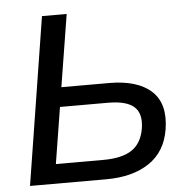

<svg xmlns="http://www.w3.org/2000/svg" viewBox="-51 -755 784 805"><g transform="rotate(-5 341.0 -352.5)"><path d="M43 0 155 -705H259L210 -401H411Q530 -401 588.5 -347.5Q647 -294 630 -187Q615 -94 545 -47Q475 0 364 0ZM159 -82H359Q438 -82 479.5 -110Q521 -138 531 -199Q541 -261 509 -290Q477 -319 399 -319H197Z"/></g></svg>

Font: Mulish SemiBold
Style: Italic
Weight: 600
Italic angle: -9°
Designer: Vernon Adams
Foundry: Vernon Adams
Version: Version 3.603; ttfautohint (v1.8.3)